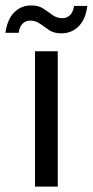

<svg xmlns="http://www.w3.org/2000/svg" viewBox="-60 -688 342 708"><path d="M69 0V-499H153V0ZM166 -565Q139 -565 121 -577Q103 -589 87.5 -600.5Q72 -612 51 -612Q35 -612 23.5 -601Q12 -590 9 -567H-40Q-33 -617 -7.5 -642.5Q18 -668 55 -668Q82 -668 99.5 -656.5Q117 -645 133 -633Q149 -621 170 -621Q187 -621 198.5 -632.5Q210 -644 213 -666H262Q256 -617 230 -591Q204 -565 166 -565Z"/></svg>

Font: DM Sans 20pt
Style: Regular
Weight: 400
Version: Version 4.004;gftools[0.9.30]